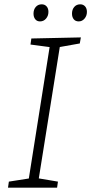

<svg xmlns="http://www.w3.org/2000/svg" viewBox="-20 -868 422 888"><path d="M349 -667 248 -649 258 -660 158 -34 153 -44 248 -28 244 0H17L21 -28L123 -44L112 -34L211 -660L219 -649L121 -662L125 -690L354 -695ZM165 -769Q151 -769 143 -779Q135 -789 135 -805Q135 -824 145.5 -836Q156 -848 173 -848Q187 -848 195.5 -838.5Q204 -829 204 -813Q204 -795 193 -782Q182 -769 165 -769ZM344 -769Q329 -769 321 -779Q313 -789 313 -805Q313 -824 323.5 -836Q334 -848 351 -848Q365 -848 373.5 -838.5Q382 -829 382 -813Q382 -795 371 -782Q360 -769 344 -769Z"/></svg>

Font: Bitter Thin Light
Style: Italic
Weight: 300
Italic angle: -9°
Version: Version 2.002